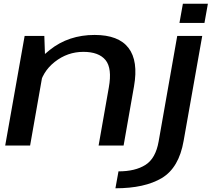

<svg xmlns="http://www.w3.org/2000/svg" viewBox="-20 -783 1157 1033"><path d="M8 0H142L223 -460L218.5 -589.5H112.5ZM510.5 0H645L701 -318.5Q725 -455 671.5 -525Q618 -595 489 -595Q349 -595 248 -514.5Q147 -434 133 -355.5L190.5 -310.5Q205.5 -395.5 274.2 -449.8Q343 -504 428.5 -504Q511.5 -504 547.8 -459.8Q584 -415.5 565.5 -312.5ZM601 230Q758.5 230 850.8 174.8Q943 119.5 968 -25.5L1068 -589.5H933.5L833.5 -22Q817.5 69.5 762.5 104.2Q707.5 139 617.5 139ZM964 -763 945.5 -659.5H1080L1098.5 -763Z"/></svg>

Font: Anybody Expanded Medium
Style: Italic
Weight: 500
Width: 7
Italic angle: -10°
Version: Version 1.113;gftools[0.9.25]